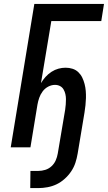

<svg xmlns="http://www.w3.org/2000/svg" viewBox="-20 -755 553 984"><path d="M135 209 136 121H176Q194 121 212 115.5Q230 110 244 97Q258 84 265.5 67Q273 50 276 32L314 -193Q316 -206 317 -220Q318 -234 318 -247Q318 -260 315 -273Q312 -286 305.5 -297Q299 -308 287.5 -314Q276 -320 262 -320Q244 -320 227 -311Q210 -302 198.5 -286.5Q187 -271 181 -253.5Q175 -236 172 -219L136 0H35L156 -735H513L499 -647H243L190 -329Q200 -346 213.5 -361Q227 -376 244 -387Q261 -398 279.5 -403Q298 -408 316 -408Q335 -408 352 -402.5Q369 -397 381.5 -385Q394 -373 401.5 -357.5Q409 -342 413.5 -324.5Q418 -307 419.5 -289Q421 -271 420.5 -252.5Q420 -234 418 -215.5Q416 -197 413 -178L378 32Q374 56 366.5 79Q359 102 345 123Q331 144 311.5 161.5Q292 179 270 189.5Q248 200 223.5 204.5Q199 209 176 209Z"/></svg>

Font: Iosevka Curly Semibold
Style: Italic
Weight: 600
Italic angle: -9°
Monospace: yes
Designer: Belleve Invis
Foundry: Belleve Invis
Version: Version 22.1.2; ttfautohint (v1.8.4)